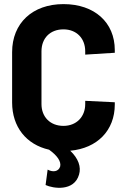

<svg xmlns="http://www.w3.org/2000/svg" viewBox="-20 -728 601 935"><path d="M212 98 202 173C238 190 341 206 365 122C376 85 362 44 322 6C454 -6 539 -93 539 -219V-230L395 -237V-221C395 -159 352 -115 289 -115C224 -115 182 -159 182 -221V-478C182 -542 224 -585 289 -585C352 -585 395 -542 395 -478V-462L539 -471V-484C539 -619 440 -708 289 -708C138 -708 39 -615 39 -474V-229C39 -110 108 -24 219 1C258 29 279 58 273 83C265 108 238 112 212 98Z"/></svg>

Font: Vanilla Cream Black
Style: Regular
Weight: 900
Designer: Jeremy Tribby, Jinavaṁso
Foundry: Tribby Type
Version: Version 1.422;Glyphs 3.1.2 (3151)